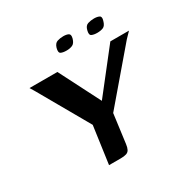

<svg xmlns="http://www.w3.org/2000/svg" viewBox="-136 -705 815 829"><g transform="rotate(-30 271.0 -290.5)"><path d="M419 -520Q402 -520 391.5 -525Q381 -530 387 -552Q392 -572 406.5 -576.5Q421 -581 437 -581Q453 -581 463 -576Q473 -571 467 -552Q461 -530 448.5 -525Q436 -520 419 -520ZM266 -520Q248 -520 238 -525Q228 -530 234 -552Q240 -572 254 -576.5Q268 -581 284 -581Q300 -581 309.5 -576Q319 -571 314 -552Q308 -531 295.5 -525.5Q283 -520 266 -520ZM177 0 203 -186 61 -435 46 -460H185L289 -256L449 -460H542L515 -432L305 -186L286 -42Q284 -26 279 -16.5Q274 -7 263.5 -3.5Q253 0 235 0Z"/></g></svg>

Font: Genos Thin Medium
Style: Italic
Weight: 500
Italic angle: -8°
Version: Version 1.010